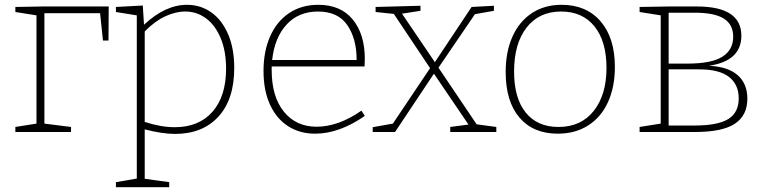

<svg xmlns="http://www.w3.org/2000/svg" viewBox="-20 -550 3197 800"><path d="M44 -521 157 -523H433L432 -381H409L397 -495H165V-35L276 -21V0H44V-21L132 -35V-486L44 -500Z M956 -267Q956 -136 890 -64Q824 8 709 8Q656 8 583 -11V195L685 209V230H463V209L550 194V-486L463 -500V-521L575 -527L580 -447Q669 -530 759 -530Q815 -530 859.5 -499Q904 -468 930 -408.5Q956 -349 956 -267ZM922 -264Q922 -337 899.5 -391Q877 -445 838.5 -473.5Q800 -502 752 -502Q711 -502 667.5 -481.5Q624 -461 583 -419V-42Q650 -20 708 -20Q809 -20 865.5 -84.5Q922 -149 922 -264Z M1486 -89 1500 -67Q1393 7 1293 7Q1230 7 1181.5 -23.5Q1133 -54 1105.5 -113Q1078 -172 1078 -254Q1078 -337 1106 -399.5Q1134 -462 1185.5 -496Q1237 -530 1306 -530Q1400 -530 1450 -468.5Q1500 -407 1500 -305Q1500 -288 1499 -273H1112V-258Q1112 -147 1163 -84.5Q1214 -22 1299 -22Q1390 -22 1486 -89ZM1114 -300H1466Q1466 -389 1427 -445.5Q1388 -502 1305 -502Q1224 -502 1174 -447.5Q1124 -393 1114 -300Z M1807 -268 1966 -32 2048 -21V0H1856V-21L1932 -31L1788 -243L1626 0H1533V-20L1617 -35L1772 -266L1621 -492L1545 -500V-521L1732 -526V-505L1655 -493L1792 -291L1945 -521L2038 -526V-505L1959 -491Z M2542 -271Q2542 -188 2513.5 -125Q2485 -62 2431 -27.5Q2377 7 2304 7Q2202 7 2144.5 -60Q2087 -127 2087 -250Q2087 -335 2115.5 -398Q2144 -461 2196.5 -495.5Q2249 -530 2320 -530Q2423 -530 2482.5 -461Q2542 -392 2542 -271ZM2122 -252Q2122 -141 2170.5 -81Q2219 -21 2307 -21Q2401 -21 2454 -88Q2507 -155 2507 -267Q2507 -378 2457 -440Q2407 -502 2318 -502Q2226 -502 2174 -435Q2122 -368 2122 -252Z M3094 -139Q3094 -69 3042 -34.5Q2990 0 2876 0H2645V-21L2733 -35V-486L2645 -500V-521L2766 -523H2884Q3069 -523 3069 -401Q3069 -296 2934 -276Q3014 -272 3054 -236.5Q3094 -201 3094 -139ZM2766 -497V-285H2844Q2944 -285 2989.5 -313.5Q3035 -342 3035 -397Q3035 -448 2996 -472.5Q2957 -497 2876 -497ZM2874 -27Q2971 -27 3014.5 -54Q3058 -81 3058 -140Q3058 -198 3017.5 -229.5Q2977 -261 2893 -261H2766V-27Z"/></svg>

Font: Bitter Pro ExtraLight
Style: Regular
Weight: 275
Designer: Sol Matas, and Bitter project Authors
Foundry: Sol Matas
Version: Version 1.010